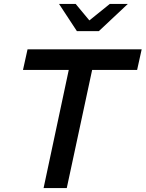

<svg xmlns="http://www.w3.org/2000/svg" viewBox="-20 -949 735 969"><path d="M200 0 327 -596H96L119 -700H695L672 -596H445L317 0ZM368 -792 278 -929H362L431 -846L534 -929H625L479 -792Z"/></svg>

Font: Red Hat Text Medium
Style: Italic
Weight: 500
Italic angle: -12°
Designer: Pentagram, MCKL
Foundry: Pentagram, MCKL
Version: Version 1.023; ttfautohint (v1.8.3)